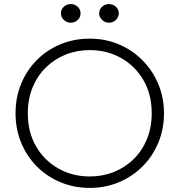

<svg xmlns="http://www.w3.org/2000/svg" viewBox="-20 -904 878 939"><path d="M419 15Q342 15 275.8 -12.8Q209.5 -40.5 160.2 -90Q111 -139.5 83.5 -206Q56 -272.5 56 -350Q56 -428 83.5 -494.5Q111 -561 160.2 -610.5Q209.5 -660 275.8 -687.5Q342 -715 419 -715Q495.5 -715 561.5 -687Q627.5 -659 677 -609Q726.5 -559 754.2 -492.8Q782 -426.5 782 -350Q782 -272.5 754.2 -206Q726.5 -139.5 677 -90Q627.5 -40.5 561.5 -12.8Q495.5 15 419 15ZM419 -41Q482 -41 537 -63Q592 -85 633.5 -125.8Q675 -166.5 698.5 -223.5Q722 -280.5 722 -350Q722 -443 681.2 -512.5Q640.5 -582 571.8 -620.5Q503 -659 419 -659Q356 -659 301 -637Q246 -615 204.5 -574.2Q163 -533.5 139.5 -476.8Q116 -420 116 -350Q116 -257 156.8 -187.5Q197.5 -118 266.2 -79.5Q335 -41 419 -41ZM326 -793Q306 -793 292 -806.8Q278 -820.5 278 -839Q278 -851.5 284.5 -861.8Q291 -872 302 -878Q313 -884 326 -884Q345.5 -884 359.8 -871Q374 -858 374 -839Q374 -826.5 367.8 -816Q361.5 -805.5 350.5 -799.2Q339.5 -793 326 -793ZM513 -793Q493 -793 479 -806.8Q465 -820.5 465 -839Q465 -851 471.2 -861.2Q477.5 -871.5 488.5 -877.8Q499.5 -884 513 -884Q532.5 -884 546.8 -871Q561 -858 561 -839Q561 -826.5 554.5 -816Q548 -805.5 537 -799.2Q526 -793 513 -793Z"/></svg>

Font: Geologica Roman Thin
Style: Regular
Weight: 250
Designer: Sindre Bremnes, Frode Helland
Foundry: Monokrom Skriftforlag AS
Version: Version 1.010;gftools[0.9.28]